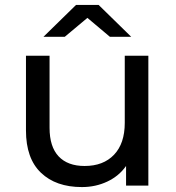

<svg xmlns="http://www.w3.org/2000/svg" viewBox="-20 -757 717 783"><path d="M85.9 -225.1V-529.8H182.1V-235.8Q182.1 -158.7 219 -119.4Q255.9 -80.1 325.2 -80.1Q401.4 -80.1 445.1 -126Q488.8 -171.9 488.8 -255.9V-529.8H585V0H494.1V-80.1Q465.3 -39.1 417.7 -16.6Q370.1 5.9 314 5.9Q208 5.9 147 -52.5Q85.9 -110.8 85.9 -225.1ZM157.2 -606.9 290 -736.8H382.3L515.1 -606.9H428.2L336.4 -684.1L244.1 -606.9Z"/></svg>

Font: Montserrat Medium
Style: Regular
Weight: 500
Designer: Julieta Ulanovsky
Foundry: Julieta Ulanovsky
Version: Version 7.200